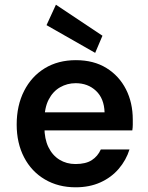

<svg xmlns="http://www.w3.org/2000/svg" viewBox="-20 -785 631 817"><path d="M302 12Q228 12 171 -21.5Q114 -55 82.5 -115.5Q51 -176 51 -255Q51 -336 82.5 -398Q114 -460 170.5 -494.5Q227 -529 303 -529Q379 -529 433 -495.5Q487 -462 516 -405Q545 -348 545 -276Q545 -266 545 -254.5Q545 -243 543 -230H137V-307H425Q423 -366 388.5 -398.5Q354 -431 302 -431Q266 -431 235.5 -413.5Q205 -396 187 -361Q169 -326 169 -273V-244Q169 -194 186 -159Q203 -124 233 -105.5Q263 -87 301 -87Q345 -87 370.5 -103.5Q396 -120 409 -149H531Q517 -104 485.5 -67Q454 -30 407.5 -9Q361 12 302 12ZM385 -560 178 -678 218 -765 416 -633Z"/></svg>

Font: DM Sans 11pt SemiBold
Style: Regular
Weight: 600
Version: Version 4.004;gftools[0.9.30]